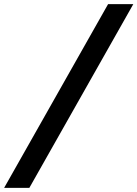

<svg xmlns="http://www.w3.org/2000/svg" viewBox="-149 -758 665 929"><path d="M-129 151 374 -738H496L-7 151Z"/></svg>

Font: REM Medium Medium
Style: Italic
Weight: 500
Italic angle: -11°
Version: Version 1.005;gftools[0.9.28]